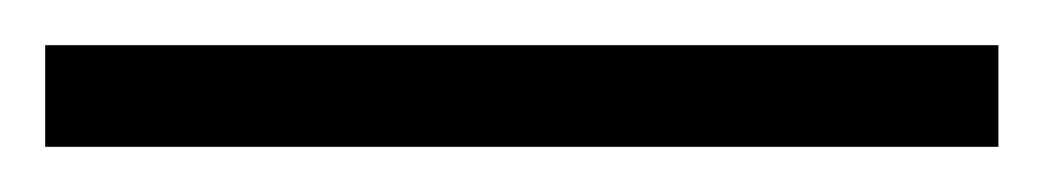

<svg xmlns="http://www.w3.org/2000/svg" viewBox="-22 70 462 85"><path d="M420 135H-2V90H420Z"/></svg>

Font: Noto Sans Cherokee Light
Style: Regular
Weight: 300
Designer: Monotype Design Team
Foundry: Monotype Imaging Inc.
Version: Version 2.001; ttfautohint (v1.8.4.7-5d5b)